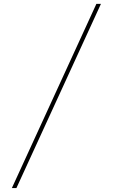

<svg xmlns="http://www.w3.org/2000/svg" viewBox="-20 -800 570 970"><path d="M40 150 467 -780.5H490L63 150Z"/></svg>

Font: BodoniModa 10 Custom
Style: Regular
Weight: 400
Designer: Owen Earl
Foundry: indestructible type
Version: Version 2.005